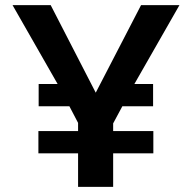

<svg xmlns="http://www.w3.org/2000/svg" viewBox="-20 -730 752 750"><path d="M681 -710 505 -402H578V-315H458L422 -248V-218H579V-131H422V0H285V-131H130V-218H285V-250L251 -315H131V-402H205L29 -710H178L354 -368L531 -710Z"/></svg>

Font: Raleway
Style: Bold
Weight: 700
Designer: Matt McInerney, Pablo Impallari, Rodrigo Fuenzalida
Foundry: Matt McInerney, Pablo Impallari, Rodrigo Fuenzalida
Version: Version 3.000